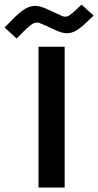

<svg xmlns="http://www.w3.org/2000/svg" viewBox="-99 -820 429 839"><path d="M173.8 -749.5Q181.2 -747.1 185.5 -747.1Q196.3 -747.1 206.1 -754.2Q215.8 -761.2 230.5 -774.4L257.3 -799.8L310.1 -752L279.8 -723.1Q254.9 -699.2 234.9 -687Q214.8 -674.8 193.4 -674.8Q173.8 -674.8 147.5 -686.5L84.5 -715.3Q72.3 -721.2 62 -721.2Q49.8 -721.2 36.9 -711.7Q23.9 -702.1 3.9 -682.1L-26.4 -651.9L-79.1 -699.7L-47.9 -731.4Q-17.1 -763.2 6.8 -778.8Q30.8 -794.4 53.2 -794.4Q65.9 -794.4 80.1 -790.3Q94.2 -786.1 110.8 -778.3ZM183.6 -615.7V-0.5H69.3V-615.7Z"/></svg>

Font: Vazirmatn RD SemiBold
Style: Regular
Weight: 600
Designer: Saber Rastikerdar
Foundry: Saber Rastikerdar
Version: Version 32.102